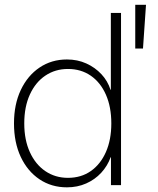

<svg xmlns="http://www.w3.org/2000/svg" viewBox="-20 -782 666 811"><path d="M262.7 9.3Q197.3 9.3 146.7 -24.7Q96.2 -58.6 67.6 -119.4Q39.1 -180.2 39.1 -260.7Q39.1 -341.3 67.9 -402.1Q96.7 -462.9 147.2 -496.8Q197.8 -530.8 262.7 -530.8Q307.6 -530.8 344.7 -513.9Q381.8 -497.1 408.4 -468.5Q435.1 -439.9 446.8 -402.8H448.2V-727.5H491.2V0H448.7V-117.7H447.3Q434.1 -81.1 407.5 -52.2Q380.9 -23.4 344 -7.1Q307.1 9.3 262.7 9.3ZM267.1 -30.8Q322.8 -30.8 363.8 -59.6Q404.8 -88.4 427.5 -140.1Q450.2 -191.9 450.2 -260.7Q450.2 -330.1 427.5 -381.8Q404.8 -433.6 363.5 -462.2Q322.3 -490.7 267.1 -490.7Q213.4 -490.7 171.6 -462.6Q129.9 -434.6 106.2 -382.8Q82.5 -331.1 82.5 -260.7Q82.5 -190.9 106.2 -139.2Q129.9 -87.4 171.6 -59.1Q213.4 -30.8 267.1 -30.8ZM551.3 -577.1V-761.7H596.7L584 -577.1Z"/></svg>

Font: Inter 28pt ExtraLight
Style: Regular
Weight: 250
Designer: Rasmus Andersson
Foundry: rsms
Version: Version 4.001;git-66647c0bb